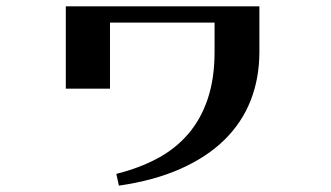

<svg xmlns="http://www.w3.org/2000/svg" viewBox="-20 -524 1040 604"><path d="M187 -504H796V-361Q796 -278 768.5 -208Q741 -138 686 -84Q631 -30 548 7Q465 44 354 60L346 23Q418 5 475 -25.5Q532 -56 572 -102.5Q612 -149 633.5 -213Q655 -277 655 -361V-453H326V-245H187Z"/></svg>

Font: Cafe24 ClassicType
Style: Regular
Weight: 400
Designer: Cafe24 thkim, hmlim, mnelim & 4IR
Foundry: Cafe24
Version: Version 1.000